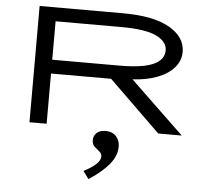

<svg xmlns="http://www.w3.org/2000/svg" viewBox="-59 -687 1118 1025"><g transform="rotate(5 500.0 -174.0)"><path d="M112 0V-623H560Q722 -623 808 -574Q894 -525 894 -445Q894 -398 862 -361Q830 -324 772.5 -302Q715 -280 640 -276L928 0H802L526 -269H204V0ZM204 -343H566Q688 -343 745.5 -369Q803 -395 803 -445Q803 -492 744.5 -520.5Q686 -549 556 -549H204ZM452 275 422 234Q464 212 487 191Q510 170 510 149Q510 133 496.5 122.5Q483 112 470 100Q457 88 457 65Q457 43 473 27Q489 11 523 11Q557 11 577.5 33Q598 55 598 88Q598 139 558.5 185.5Q519 232 452 275Z"/></g></svg>

Font: Inconsolata UltraExpanded Thin
Style: Regular
Weight: 100
Width: 9
Monospace: yes
Designer: Raph Levien, Cyreal, Brenton Simpson
Foundry: Raph Levien, Cyreal, Google
Version: Version 3.100; ttfautohint (v1.8.4.7-5d5b)